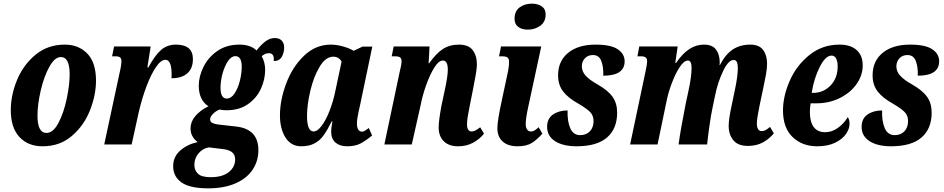

<svg xmlns="http://www.w3.org/2000/svg" viewBox="-20 -790 5160 1050"><path d="M39 -188Q39 -269 73 -352Q107 -435 174 -490.5Q241 -546 334 -546Q410 -546 457.5 -497Q505 -448 505 -349Q505 -270 472 -186.5Q439 -103 373 -46.5Q307 10 213 10Q133 10 86 -41Q39 -92 39 -188ZM361 -383Q361 -478 313 -478Q279 -478 249.5 -424Q220 -370 202.5 -294Q185 -218 185 -158Q185 -63 234 -63Q271 -63 300 -118.5Q329 -174 345 -250.5Q361 -327 361 -383Z M633 -387Q644 -431 644 -458Q644 -482 614 -482H593L604 -536H804L786 -421H791Q827 -487 860.5 -516.5Q894 -546 942 -546Q1035 -546 1035 -467Q1035 -416 1004.5 -389Q974 -362 918 -362Q923 -463 884 -463Q860 -463 832.5 -422.5Q805 -382 780 -315Q755 -248 738 -173L700 0H550Z M927 119Q927 67 966 33Q1005 -1 1061 -13Q1044 -25 1033 -44Q1022 -63 1022 -88Q1022 -124 1048 -155Q1074 -186 1120 -209Q1094 -225 1080.5 -253.5Q1067 -282 1067 -321Q1067 -372 1093 -424.5Q1119 -477 1169 -511.5Q1219 -546 1289 -546Q1350 -546 1383 -514Q1408 -546 1432 -564Q1456 -582 1483 -582Q1508 -582 1521 -567.5Q1534 -553 1534 -531Q1534 -501 1520.5 -478.5Q1507 -456 1477 -456Q1479 -478 1472.5 -488.5Q1466 -499 1450 -499Q1439 -499 1431 -495.5Q1423 -492 1411 -483Q1430 -450 1430 -408Q1430 -355 1406.5 -304Q1383 -253 1335.5 -220Q1288 -187 1219 -187Q1197 -187 1181 -191Q1160 -183 1144.5 -167Q1129 -151 1129 -138Q1129 -124 1140.5 -118Q1152 -112 1174 -109L1272 -98Q1393 -84 1393 31Q1393 92 1360.5 139.5Q1328 187 1266 213.5Q1204 240 1119 240Q1019 240 973 208Q927 176 927 119ZM1302 -425Q1302 -483 1267 -483Q1245 -483 1226.5 -455.5Q1208 -428 1197 -387.5Q1186 -347 1186 -310Q1186 -251 1220 -251Q1244 -251 1262.5 -278.5Q1281 -306 1291.5 -347Q1302 -388 1302 -425ZM1266 82Q1266 56 1248.5 42Q1231 28 1189 24L1122 16Q1088 22 1065.5 49Q1043 76 1043 111Q1043 142 1063 160.5Q1083 179 1132 179Q1197 179 1231.5 151Q1266 123 1266 82Z M1511 -159Q1511 -242 1545 -333Q1579 -424 1642.5 -485Q1706 -546 1789 -546Q1822 -546 1858 -535.5Q1894 -525 1914 -512L1962 -535H2016L1951 -224Q1950 -219 1941 -179Q1932 -139 1932 -114Q1932 -92 1939.5 -81Q1947 -70 1960 -70Q1967 -70 1973 -73.5Q1979 -77 1986 -82Q1993 -87 1997 -90L2015 -49Q1981 -21 1952 -5.5Q1923 10 1878 10Q1838 10 1814.5 -10.5Q1791 -31 1791 -71Q1791 -89 1798 -126H1794Q1770 -78 1749.5 -49.5Q1729 -21 1699.5 -5.5Q1670 10 1627 10Q1572 10 1541.5 -37.5Q1511 -85 1511 -159ZM1813 -288 1848 -453Q1841 -466 1829.5 -473Q1818 -480 1803 -480Q1761 -480 1728 -425Q1695 -370 1677 -293Q1659 -216 1659 -156Q1659 -71 1695 -71Q1716 -71 1739.5 -102.5Q1763 -134 1782.5 -184.5Q1802 -235 1813 -288Z M2379 -93Q2379 -130 2394 -211L2411 -291Q2429 -372 2429 -409Q2429 -459 2402 -459Q2379 -459 2354.5 -419.5Q2330 -380 2310 -323Q2290 -266 2281 -218L2232 0H2082L2166 -398Q2167 -403 2171.5 -422Q2176 -441 2176 -456Q2176 -470 2168 -476Q2160 -482 2141 -482H2122L2133 -536H2329L2324 -444H2327Q2365 -498 2402 -522Q2439 -546 2490 -546Q2542 -546 2565 -516Q2588 -486 2588 -438Q2588 -408 2573 -335L2569 -313L2549 -212Q2543 -183 2538.5 -156Q2534 -129 2534 -111Q2534 -71 2560 -71Q2578 -71 2606 -94L2627 -59Q2604 -30 2568 -10Q2532 10 2485 10Q2435 10 2407 -17.5Q2379 -45 2379 -93Z M2794 -687Q2794 -729 2821.5 -749.5Q2849 -770 2889 -770Q2921 -770 2942.5 -755.5Q2964 -741 2964 -711Q2964 -671 2935 -649.5Q2906 -628 2866 -628Q2834 -628 2814 -643Q2794 -658 2794 -687ZM2700 -89Q2700 -131 2726 -249L2754 -380Q2764 -424 2764 -452Q2764 -469 2755.5 -475.5Q2747 -482 2726 -482H2709L2720 -536H2940L2870 -211Q2855 -143 2855 -112Q2855 -93 2862.5 -82Q2870 -71 2883 -71Q2894 -71 2902.5 -76Q2911 -81 2926 -94L2946 -59Q2917 -26 2888 -8Q2859 10 2811 10Q2758 10 2729 -16Q2700 -42 2700 -89Z M2972 -96Q2972 -142 3004.5 -164Q3037 -186 3084 -186Q3082 -127 3098.5 -89Q3115 -51 3153 -51Q3186 -51 3206 -72Q3226 -93 3226 -128Q3226 -158 3207.5 -177Q3189 -196 3145 -222Q3087 -254 3059.5 -290Q3032 -326 3032 -378Q3032 -456 3087 -501Q3142 -546 3237 -546Q3321 -546 3358.5 -520.5Q3396 -495 3396 -455Q3396 -376 3279 -376Q3281 -423 3268.5 -456Q3256 -489 3223 -489Q3195 -489 3178.5 -471Q3162 -453 3162 -427Q3162 -399 3183 -376Q3204 -353 3245 -330Q3305 -296 3330 -260.5Q3355 -225 3355 -174Q3355 -86 3299.5 -38Q3244 10 3133 10Q3059 10 3015.5 -18Q2972 -46 2972 -96Z M3965 -101Q3965 -139 3981 -212L3998 -294Q4015 -372 4015 -418Q4015 -462 3993 -462Q3964 -463 3934.5 -401.5Q3905 -340 3890 -265L3876 -197Q3869 -166 3860.5 -107Q3852 -48 3847 0H3691Q3702 -83 3730 -223L3745 -293Q3762 -370 3762 -419Q3762 -459 3742 -459Q3721 -459 3698 -424.5Q3675 -390 3656 -340.5Q3637 -291 3628 -250L3576 0H3426L3510 -398Q3519 -439 3519 -454Q3519 -470 3511 -476Q3503 -482 3485 -482H3466L3476 -536H3686L3673 -446H3677Q3714 -499 3751 -522.5Q3788 -546 3830 -546Q3876 -546 3896 -518.5Q3916 -491 3916 -448Q3916 -439 3915 -434H3917Q3947 -493 3987.5 -519.5Q4028 -546 4083 -546Q4132 -546 4153.5 -516.5Q4175 -487 4175 -441Q4175 -417 4168.5 -380.5Q4162 -344 4155 -313L4134 -213Q4128 -184 4123.5 -157Q4119 -130 4119 -113Q4119 -94 4126 -83.5Q4133 -73 4145 -73Q4157 -73 4167 -78.5Q4177 -84 4191 -96L4212 -61Q4189 -32 4153.5 -12Q4118 8 4070 8Q4016 8 3990.5 -23Q3965 -54 3965 -101Z M4262 -186Q4262 -265 4299.5 -349.5Q4337 -434 4407.5 -490Q4478 -546 4571 -546Q4632 -546 4665 -516Q4698 -486 4698 -433Q4698 -378 4664.5 -330.5Q4631 -283 4573 -254Q4515 -225 4445 -225H4413Q4409 -199 4409 -177Q4409 -124 4430 -95.5Q4451 -67 4493 -67Q4530 -67 4563 -91Q4596 -115 4616 -149Q4626 -137 4626 -113Q4626 -85 4606 -56.5Q4586 -28 4546 -9Q4506 10 4449 10Q4367 10 4314.5 -40.5Q4262 -91 4262 -186ZM4426 -282Q4483 -282 4522 -322.5Q4561 -363 4561 -427Q4561 -454 4552.5 -470Q4544 -486 4528 -486Q4494 -486 4462.5 -423Q4431 -360 4419 -282Z M4692 -96Q4692 -142 4724.5 -164Q4757 -186 4804 -186Q4802 -127 4818.5 -89Q4835 -51 4873 -51Q4906 -51 4926 -72Q4946 -93 4946 -128Q4946 -158 4927.5 -177Q4909 -196 4865 -222Q4807 -254 4779.5 -290Q4752 -326 4752 -378Q4752 -456 4807 -501Q4862 -546 4957 -546Q5041 -546 5078.5 -520.5Q5116 -495 5116 -455Q5116 -376 4999 -376Q5001 -423 4988.5 -456Q4976 -489 4943 -489Q4915 -489 4898.5 -471Q4882 -453 4882 -427Q4882 -399 4903 -376Q4924 -353 4965 -330Q5025 -296 5050 -260.5Q5075 -225 5075 -174Q5075 -86 5019.5 -38Q4964 10 4853 10Q4779 10 4735.5 -18Q4692 -46 4692 -96Z"/></svg>

Font: Noto Serif CondExtraBold
Style: Italic
Weight: 800
Width: 3
Italic angle: -12°
Designer: Monotype Design Team
Foundry: Monotype Imaging Inc.
Version: Version 1.001